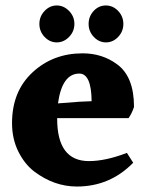

<svg xmlns="http://www.w3.org/2000/svg" viewBox="-20 -759 539 702"><path d="M431 -671.5Q431 -644 412 -624Q393 -604 367.5 -604Q342 -604 323 -624Q304 -644 304 -671.5Q304 -699 322.5 -719Q341 -739 367 -739Q393 -739 412 -719Q431 -699 431 -671.5ZM252 -671.5Q252 -644 232.5 -624Q213 -604 187.5 -604Q162 -604 143 -624Q124 -644 124 -671.5Q124 -699 143 -719Q162 -739 187.5 -739Q213 -739 232.5 -719Q252 -699 252 -671.5ZM270 -490Q207 -490 192 -381L270 -387L315 -389Q314 -490 270 -490ZM189 -327V-325Q189 -170 305 -170Q366 -170 444 -200L467 -164Q382 -77 261 -77Q178 -77 105 -132Q69 -160 46.5 -206Q24 -252 24 -309Q24 -425 99 -494.5Q174 -564 282 -564Q354 -564 408 -524Q470 -479 470 -368Q462 -344 450 -327Z"/></svg>

Font: Halant
Style: Bold
Weight: 700
Designer: Hitesh Malaviya (Devanagari), Satya Rajpurohit (Latin)
Foundry: Indian Type Foundry
Version: Version 1.101;PS 1.0;hotconv 1.0.78;makeotf.lib2.5.61930; tt